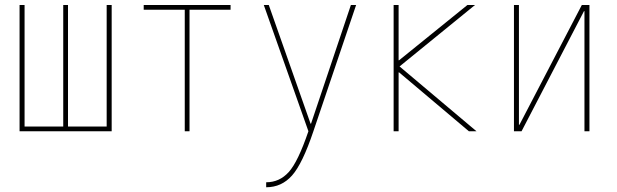

<svg xmlns="http://www.w3.org/2000/svg" viewBox="-20 -540 2540 790"><path d="M60.5 0V-519.5H81.1V-19.5H240.2V-519.5H259.8V-19.5H418.9V-519.5H439.5V0Z M740.2 -500H571.3V-519.5H928.7V-500H759.8V0H740.2Z M1259.8 -31.2 1423.8 -519.5H1445.3L1269.5 0Q1224.6 133.8 1181.6 182.1Q1138.7 230.5 1075.2 230.5V210Q1129.9 210 1168 168Q1206.1 126 1249 0L1065.4 -519.5H1085.9L1257.8 -31.2Z M1622.1 -292 1903.3 -519.5H1934.6L1624 -266.6L1940.4 0H1909.2L1622.1 -242.2H1620.1V0H1599.6V-519.5H1620.1V-292Z M2117.2 -26.4 2374 -519.5H2405.3V0H2384.8V-494.1H2382.8L2126 0H2094.7V-519.5H2115.2V-26.4Z"/></svg>

Font: Mgen+ 1mn thin
Style: Regular
Weight: 100
Designer: [Source Han Sans]
Ryoko NISHIZUKA  (kana & ideographs); Paul D. Hunt (Latin, Greek & Cyrillic); Wenlong ZHANG  (bopomofo
Version: Version 1.059.20150602